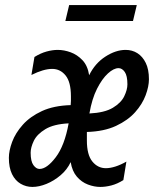

<svg xmlns="http://www.w3.org/2000/svg" viewBox="-20 -727 608 758"><path d="M108 11Q83 11 61.5 -1.5Q40 -14 27.5 -39.5Q15 -65 15 -104Q15 -132 28 -167Q41 -202 70 -234.5Q99 -267 145.5 -288.5Q192 -310 259 -312Q260 -321 260 -329Q260 -337 260 -347Q260 -403 239 -429Q218 -455 186 -455Q152 -455 104 -431L116 -502Q140 -517 163.5 -523.5Q187 -530 208 -530Q233 -530 259 -520.5Q285 -511 305.5 -489.5Q326 -468 332 -430Q355 -477 396 -503.5Q437 -530 476 -530Q502 -530 522.5 -517Q543 -504 555.5 -478.5Q568 -453 568 -414Q568 -386 555 -351Q542 -316 513.5 -284Q485 -252 438 -230Q391 -208 323 -206Q323 -198 323 -190Q323 -182 323 -172Q323 -116 344.5 -89.5Q366 -63 398 -63Q415 -63 435.5 -69.5Q456 -76 479 -89L467 -16Q443 -1 420 5Q397 11 376 11Q352 11 327 1.5Q302 -8 283.5 -29.5Q265 -51 259 -87Q245 -57 219 -35Q193 -13 163.5 -1Q134 11 108 11ZM136 -60Q165 -60 200 -106Q235 -152 251 -240Q192 -237 159 -217Q126 -197 113.5 -171Q101 -145 101 -124Q101 -90 112 -75Q123 -60 136 -60ZM333 -279Q393 -282 425.5 -301.5Q458 -321 470.5 -347Q483 -373 483 -394Q483 -428 472.5 -443Q462 -458 448 -458Q429 -458 406 -437Q383 -416 363 -376.5Q343 -337 333 -279ZM238 -644 253 -707H520L505 -644Z"/></svg>

Font: Ubuntu Sans Mono
Style: Italic
Weight: 400
Italic angle: -13.5°
Monospace: yes
Designer: Dalton Maag Ltd
Foundry: Dalton Maag Ltd
Version: Version 1.006